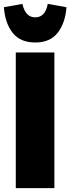

<svg xmlns="http://www.w3.org/2000/svg" viewBox="-53 -965 361 985"><path d="M226 -696V0H28V-696ZM-33 -928 62 -945Q77 -876 128 -876Q179 -876 192 -945L288 -928Q282 -847 243 -797Q204 -747 128 -747Q51 -747 12 -796.5Q-27 -846 -33 -928Z"/></svg>

Font: Fira Sans Extra Condensed Black
Style: Regular
Weight: 900
Width: 1
Designer: Carrois Corporate & Edenspiekermann AG
Foundry: Carrois Corporate GbR & Edenspiekermann AG
Version: Version 4.203